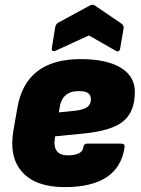

<svg xmlns="http://www.w3.org/2000/svg" viewBox="-20 -754 577 786"><path d="M245 12Q127 12 71.5 -49Q16 -110 35 -220L51 -312Q85 -512 310 -512Q416 -512 474 -477Q532 -442 532 -378Q532 -296 484 -257Q436 -218 319 -207L206 -196L205 -190Q193 -118 258 -118Q286 -118 303 -126.5Q320 -135 321 -151Q323 -166 336 -166H476Q492 -166 490 -151Q466 12 245 12ZM221 -294 290 -301Q323 -305 337.5 -316Q352 -327 352 -347Q352 -365 340.5 -373Q329 -381 302 -381Q234 -381 224 -313ZM209 -547Q201 -543 196 -545.5Q191 -548 192 -556L206 -643Q209 -656 218 -661L347 -731Q359 -738 369 -731L475 -659Q488 -650 486 -638L472 -556Q469 -538 454 -546L344 -609Z"/></svg>

Font: Sofia Sans ExtraBlack
Style: Italic
Weight: 1000
Italic angle: -9°
Designer: Botio Nikoltchev, Ani Petrova
Foundry: lettersoup
Version: Version 4.100; ttfautohint (v1.8.4.7-5d5b)